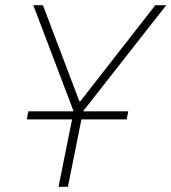

<svg xmlns="http://www.w3.org/2000/svg" viewBox="-20 -718 659 738"><path d="M257 -259H83L89 -290H263L108 -698H145L285 -329H289L577 -698H619L299 -290H473L467 -259H293L241 0H205Z"/></svg>

Font: IBM Plex Sans ExtLt
Style: Italic
Weight: 200
Italic angle: -11°
Designer: Mike Abbink, Paul van der Laan, Pieter van Rosmalen
Foundry: Bold Monday
Version: Version 3.005